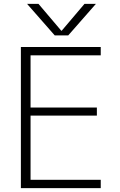

<svg xmlns="http://www.w3.org/2000/svg" viewBox="-20 -973 619 993"><path d="M179 -953 297 -814H299L417 -953H476L333 -790H263L120 -953ZM138 -687V-417H481V-375H138V-43H501V0H88V-730H501V-687Z"/></svg>

Font: Mplus 1p Light
Style: Regular
Weight: 300
Version: Version 1.061